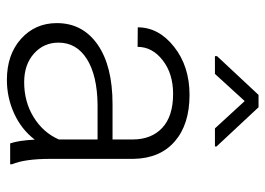

<svg xmlns="http://www.w3.org/2000/svg" viewBox="-130 -656 795 576"><g transform="rotate(90 268.0 -367.5)"><path d="M409.7 0Q400.9 -24.9 398.4 -73.7Q367.7 -33.7 320.1 -12Q272.5 9.8 219.2 9.8Q143.1 9.8 95.9 -32.7Q48.8 -75.2 48.8 -140.1Q48.8 -217.3 113 -262.2Q177.2 -307.1 292 -307.1H397.9V-367.2Q397.9 -423.8 363 -456.3Q328.1 -488.8 261.2 -488.8Q200.2 -488.8 160.2 -457.5Q120.1 -426.3 120.1 -382.3L61.5 -382.8Q61.5 -445.8 120.1 -491.9Q178.7 -538.1 264.2 -538.1Q352.5 -538.1 403.6 -493.9Q454.6 -449.7 456.1 -370.6V-120.6Q456.1 -43.9 472.2 -5.9V0ZM226.1 -42Q284.7 -42 330.8 -70.3Q377 -98.6 397.9 -146V-262.2H293.5Q206.1 -261.2 156.7 -230.2Q107.4 -199.2 107.4 -145Q107.4 -100.6 140.4 -71.3Q173.3 -42 226.1 -42ZM418.9 -619.1V-614.3H364.7L282.7 -703.6L201.2 -614.3H147.9V-620.6L264.2 -745.1H301.3Z"/></g></svg>

Font: RobotoInd Light
Style: Regular
Weight: 300
Designer: Google
Version: Version 2.001151; 2014